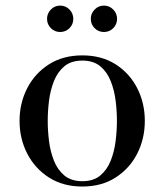

<svg xmlns="http://www.w3.org/2000/svg" viewBox="-20 -672 601 702"><path d="M281 10Q210.5 10 159 -23Q107.5 -56 79.5 -110.5Q51.5 -165 51.5 -230Q51.5 -295 79.5 -349.5Q107.5 -404 159 -436.8Q210.5 -469.5 281 -469.5Q351.5 -469.5 402.8 -436.8Q454 -404 481.8 -349.5Q509.5 -295 509.5 -230Q509.5 -165 481.8 -110.5Q454 -56 402.8 -23Q351.5 10 281 10ZM281 -9.5Q321.5 -9.5 346.5 -30.2Q371.5 -51 384.8 -84.5Q398 -118 402.8 -156.5Q407.5 -195 407.5 -230Q407.5 -265.5 402.8 -303.8Q398 -342 384.8 -375.5Q371.5 -409 346.5 -429.8Q321.5 -450.5 281 -450.5Q240.5 -450.5 215.5 -429.8Q190.5 -409 177.2 -375.5Q164 -342 159.2 -303.8Q154.5 -265.5 154.5 -230Q154.5 -195 159.2 -156.5Q164 -118 177.2 -84.5Q190.5 -51 215.5 -30.2Q240.5 -9.5 281 -9.5ZM360 -555Q340 -555 326 -569Q312 -583 312 -603Q312 -623 326 -637.2Q340 -651.5 360 -651.5Q380 -651.5 394 -637.2Q408 -623 408 -603Q408 -583 394 -569Q380 -555 360 -555ZM200 -555Q180 -555 166 -569Q152 -583 152 -603Q152 -623 166 -637.2Q180 -651.5 200 -651.5Q220 -651.5 234 -637.2Q248 -623 248 -603Q248 -583 234 -569Q220 -555 200 -555Z"/></svg>

Font: Bodoni Moda SC
Style: Regular
Weight: 400
Designer: Owen Earl
Foundry: indestructible type
Version: Version 2.005